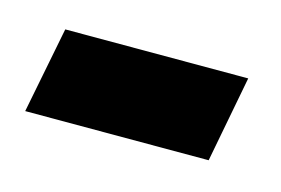

<svg xmlns="http://www.w3.org/2000/svg" viewBox="-40 -332 272 186"><g transform="rotate(15 96.0 -239.0)"><path d="M-8 -196 9 -282.5H192.5L176 -196Z"/></g></svg>

Font: Anybody UltraCondensed Regular
Style: Bold Italic
Weight: 700
Width: 1
Italic angle: -10°
Designer: Tyler Finck
Foundry: Etcetera Type Company
Version: Version 1.010; ttfautohint (v1.8.3) -l 8 -r 50 -G 200 -x 14 